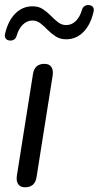

<svg xmlns="http://www.w3.org/2000/svg" viewBox="-25 -752 401 778"><path d="M76.4 6.9Q57.5 6.9 48.7 -5.7Q40 -18.3 43.4 -40.6L108.8 -453Q115.5 -493.3 155.3 -493.3Q174.3 -493.3 183 -480.9Q191.7 -468.5 188.3 -445.7L122.9 -33.3Q116.2 6.9 76.4 6.9ZM14.2 -587.8Q3.4 -588.8 -2 -596.2Q-7.3 -603.5 -4.4 -615.3Q8.1 -668.6 37.3 -697.5Q66.6 -726.5 106.9 -726.5Q131.4 -726.5 148.9 -714.9Q166.3 -703.3 180.8 -688.4Q195.3 -673.6 210 -662Q224.7 -650.4 243.2 -650.4Q265.3 -650.4 282.1 -666.8Q298.9 -683.3 307 -711.7Q309.9 -722 317.5 -727.2Q325.2 -732.4 335.4 -731.4Q346.7 -730.4 351.8 -723.3Q357 -716.2 354 -703.9Q341.6 -650.6 312.3 -621.7Q283 -592.8 243.2 -592.8Q218.7 -592.8 200.8 -604.4Q182.8 -616 168.3 -630.8Q153.9 -645.7 139.1 -657.3Q124.4 -668.8 106.4 -668.8Q84.7 -668.8 67.7 -652.4Q50.7 -636 42.6 -607.5Q39.7 -597.2 32.3 -592Q25 -586.8 14.2 -587.8Z"/></svg>

Font: Nunito Variable Extra Light
Style: Italic
Weight: 200
Italic angle: -9°
Designer: Vernon Adams
Foundry: Vernon Adams
Version: Version 3.602